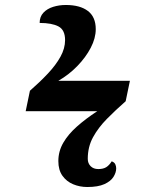

<svg xmlns="http://www.w3.org/2000/svg" viewBox="-20 -740 588 770"><path d="M330 10Q300 10 273.5 -1Q247 -12 230.5 -35Q214 -58 214 -94Q214 -133 233.5 -167Q253 -201 288.5 -232.5Q324 -264 370 -294H83L100 -376Q140 -411 172 -445Q204 -479 222.5 -512.5Q241 -546 241 -579Q241 -620 214.5 -634Q188 -648 139 -648Q139 -673 154 -689Q169 -705 193 -712.5Q217 -720 244 -720Q301 -720 332.5 -696Q364 -672 364 -623Q364 -587 344 -548.5Q324 -510 290 -475Q256 -440 214 -416H501L484 -334Q444 -299 409 -263.5Q374 -228 353 -189.5Q332 -151 332 -103Q332 -85 343.5 -73.5Q355 -62 374 -62Q394 -62 406 -69.5Q418 -77 428 -93Q439 -89 442.5 -81Q446 -73 446 -65Q446 -48 435 -30.5Q424 -13 398.5 -1.5Q373 10 330 10Z"/></svg>

Font: Noto Serif
Style: Italic
Weight: 400
Italic angle: -12°
Designer: Monotype Design Team
Foundry: Monotype Imaging Inc.
Version: Version 2.013